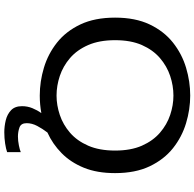

<svg xmlns="http://www.w3.org/2000/svg" viewBox="-26 -720 926 915"><g transform="rotate(90 437.5 -263.0)"><path d="M436 11Q369 11 303.2 -8.8Q237.5 -28.5 183.5 -71.2Q129.5 -114 97 -182.5Q64.5 -251 64.5 -348Q64.5 -444.5 97 -512.8Q129.5 -581 183.5 -623.8Q237.5 -666.5 303.2 -686.2Q369 -706 436 -706Q502 -706 567.5 -686.2Q633 -666.5 686.8 -623.8Q740.5 -581 773 -512.8Q805.5 -444.5 805.5 -348Q805.5 -262 779.8 -199Q754 -136 710.2 -93Q666.5 -50 612 -25.5Q594 -2 580.8 23Q567.5 48 567.5 73.5Q567.5 100.5 588.2 107.8Q609 115 631 115Q651.5 115 673.5 110.5Q695.5 106 705.5 101.5V166.5Q690.5 172 664.8 176Q639 180 611 180Q582 180 553.5 173Q525 166 505.8 147.8Q486.5 129.5 486.5 95.5Q486.5 69.5 496 46.2Q505.5 23 519.5 3.5Q478.5 11 436 11ZM436 -69Q482 -69 528.2 -84.5Q574.5 -100 613 -133.2Q651.5 -166.5 674.8 -219.8Q698 -273 698 -348Q698 -423 674.8 -475.8Q651.5 -528.5 613 -561.8Q574.5 -595 528.2 -610.5Q482 -626 436 -626Q389 -626 342.5 -610.5Q296 -595 257.2 -561.8Q218.5 -528.5 195.2 -475.8Q172 -423 172 -348Q172 -273 195.2 -219.8Q218.5 -166.5 257.2 -133.2Q296 -100 342.5 -84.5Q389 -69 436 -69Z"/></g></svg>

Font: Trispace SemiExpanded
Style: Regular
Weight: 400
Width: 6
Designer: Tyler Finck
Foundry: Etcetera Type Company
Version: Version 1.210; ttfautohint (v1.8.3)